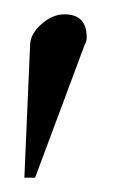

<svg xmlns="http://www.w3.org/2000/svg" viewBox="-20 -666 169 268"><path d="M98 -603 29 -418H14L22 -603Q22 -618 37.5 -632Q53 -646 70 -646Q101 -646 101 -614Q101 -608 98 -603Z"/></svg>

Font: GFS Solomos
Style: Regular
Weight: 400
Designer: George D. Matthiopoulos
Foundry: George D. Matthiopoulos
Version: Version 1.000